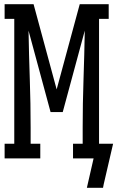

<svg xmlns="http://www.w3.org/2000/svg" viewBox="-20 -755 559 915"><path d="M471 140H394L426 0H328V-70H374V-147Q374 -262 378 -377.5Q382 -493 384 -609L279 -221H221L116 -609Q118 -493 122 -377.5Q126 -262 126 -147V-70H172V0H2V-70H48V-665H2V-735H140L250 -329L360 -735H498V-665H452V-70H519L474 124Z"/></svg>

Font: Iosevka Gothic
Style: Regular
Weight: 400
Monospace: yes
Designer: Belleve Invis
Foundry: Belleve Invis
Version: Version 15.5.1; ttfautohint (v1.8.4)